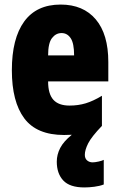

<svg xmlns="http://www.w3.org/2000/svg" viewBox="-20 -582 522 842"><path d="M352 97Q352 113 362 121.5Q372 130 386 130Q396 130 412 126.5Q428 123 435 119V227Q417 234 393.5 237Q370 240 350 240Q286 240 257.5 209.5Q229 179 229 127Q229 96 244 67Q259 38 295 9Q279 10 261 10Q141 10 86.5 -63Q32 -136 32 -274Q32 -413 86 -487.5Q140 -562 246 -562Q345 -562 400 -497Q455 -432 455 -310V-225H191Q191 -170 214 -144.5Q237 -119 285 -119Q323 -119 356 -129Q389 -139 427 -162V-30Q381 18 366.5 47Q352 76 352 97ZM250 -437Q225 -437 208 -415Q191 -393 191 -339H305Q305 -392 290 -414.5Q275 -437 250 -437Z"/></svg>

Font: Noto Sans Khmer UI ExtraCondensed Black
Style: Regular
Weight: 900
Width: 2
Designer: Danh Hong and the Monotype Design Team
Foundry: Monotype Imaging Inc.
Version: Version 2.002; ttfautohint (v1.8.4.7-5d5b)